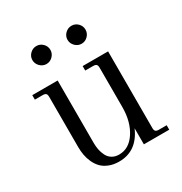

<svg xmlns="http://www.w3.org/2000/svg" viewBox="-156 -761 845 890"><g transform="rotate(-30 267.0 -316.0)"><path d="M502 0H366.2V-85.9Q323.2 12.2 228 12.2Q198.2 12.2 174.6 2.7Q150.9 -6.8 136.5 -22Q122.1 -37.1 112.8 -57.6Q103.5 -78.1 99.9 -98.6Q96.2 -119.1 96.2 -141.1V-410.2Q96.2 -422.4 91.3 -427.2Q86.4 -432.1 74.2 -432.1H32.2V-456.1H168V-122.1Q168 -102.5 171.4 -85.4Q174.8 -68.4 182.9 -52Q190.9 -35.6 206.5 -25.9Q222.2 -16.1 244.1 -16.1Q297.4 -16.1 331.8 -68.8Q366.2 -121.6 366.2 -200.2V-410.2Q366.2 -422.4 361.3 -427.2Q356.4 -432.1 344.2 -432.1H301.8V-456.1H438V-45.9Q438 -33.7 442.9 -28.8Q447.8 -23.9 460 -23.9H502ZM316.2 -629.9Q330.6 -644 350.1 -644Q369.6 -644 383.8 -629.9Q397.9 -615.7 397.9 -596.2Q397.9 -576.7 383.8 -562.3Q369.6 -547.9 350.1 -547.9Q330.6 -547.9 316.2 -562.3Q301.8 -576.7 301.8 -596.2Q301.8 -615.7 316.2 -629.9ZM128.2 -629.9Q142.6 -644 162.1 -644Q181.6 -644 195.8 -629.9Q210 -615.7 210 -596.2Q210 -576.7 195.8 -562.3Q181.6 -547.9 162.1 -547.9Q142.6 -547.9 128.2 -562.3Q113.8 -576.7 113.8 -596.2Q113.8 -615.7 128.2 -629.9Z"/></g></svg>

Font: Flanker Steampunk
Style: Regular
Weight: 400
Designer: Alexey Kryukov, Leonardo Di Lena
Foundry: Alexey Kryukov, Leonardo Di Lena
Version: 1.210